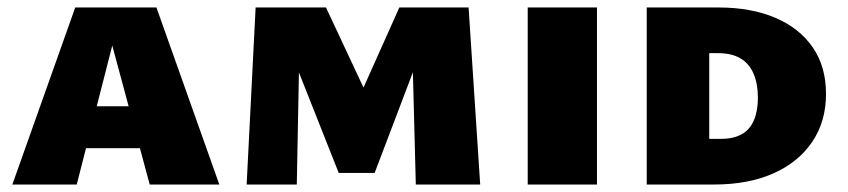

<svg xmlns="http://www.w3.org/2000/svg" viewBox="-20 -493 2266 513"><path d="M13 0 181 -473H398L566 0H380L262 -438H297L185 0ZM124 -97 165 -209H401L450 -97Z M1091 0 1081 -384 1122 -402 981 -31H885L725 -435L778 -473H851L985 -187H919L1047 -473H1232L1263 0ZM639 0 663 -473H782L773 0Z M1390 0V-473H1575V0Z M1888 0H1708V-473H1900Q1987 -473 2051.5 -445.5Q2116 -418 2151.5 -366.5Q2187 -315 2187 -242Q2187 -169 2150.5 -114.5Q2114 -60 2047 -30Q1980 0 1888 0ZM2005 -232Q2005 -269 1993.5 -296Q1982 -323 1958.5 -337Q1935 -351 1898 -351H1875V-122H1906Q1940 -122 1962 -134.5Q1984 -147 1994.5 -172Q2005 -197 2005 -232Z"/></svg>

Font: Ysabeau SC Black
Style: Regular
Weight: 900
Designer: Christian Thalmann (Catharsis Fonts)
Version: Version 2.001;gftools[0.9.30]; featfreeze: smcp